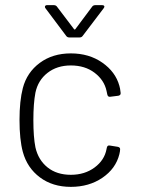

<svg xmlns="http://www.w3.org/2000/svg" viewBox="-20 -720 555 748"><path d="M69 -128Q56 -176 56 -253Q56 -327 69 -377Q85 -438 135 -475Q185 -512 256 -512Q327 -512 378.5 -476Q430 -440 445 -386Q448 -377 450 -358V-356Q450 -349 441 -347L409 -343H407Q400 -343 398 -352L395 -366Q386 -408 348.5 -436.5Q311 -465 256 -465Q202 -465 165 -436Q128 -407 118 -359Q110 -317 110 -252Q110 -186 118 -146Q129 -97 165 -68Q201 -39 256 -39Q310 -39 348.5 -67.5Q387 -96 395 -139L396 -144Q398 -155 408 -153L439 -148Q448 -146 448 -139Q448 -131 445 -119Q431 -63 379 -27.5Q327 8 256 8Q185 8 135.5 -29Q86 -66 69 -128ZM155 -694Q155 -696 157 -698Q159 -700 163 -700H189Q198 -700 202 -694L268 -607Q269 -605 271 -605Q273 -605 274 -607L339 -694Q343 -700 352 -700H378Q384 -700 386 -696.5Q388 -693 384 -688L302 -580Q298 -574 289 -574H251Q242 -574 238 -580L157 -688Q155 -690 155 -694Z"/></svg>

Font: Barlow Light
Style: Regular
Weight: 300
Designer: Jeremy Tribby
Foundry: Tribby Type
Version: Version 1.422